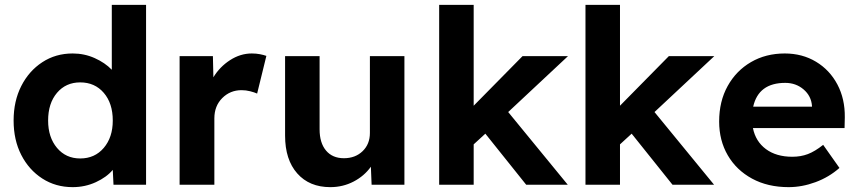

<svg xmlns="http://www.w3.org/2000/svg" viewBox="-20 -760 3530 790"><path d="M279 10Q209 10 154 -25.5Q99 -61 67.5 -122.5Q36 -184 36 -264Q36 -344 67.5 -406Q99 -468 154 -504Q209 -540 279 -540Q327 -540 369.5 -521Q412 -502 440 -473V-740H581V0H447L444 -61Q419 -31 374.5 -10.5Q330 10 279 10ZM310 -108Q370 -108 407 -151.5Q444 -195 444 -264Q444 -335 407 -378Q370 -421 310 -421Q251 -421 214.5 -378Q178 -335 178 -264Q178 -195 214.5 -151.5Q251 -108 310 -108Z M719 0V-529H856L858 -442Q884 -485 926.5 -512.5Q969 -540 1016 -540Q1034 -540 1049.5 -537Q1065 -534 1076 -530L1038 -375Q1027 -380 1009.5 -384.5Q992 -389 974 -389Q927 -389 894.5 -356.5Q862 -324 862 -273V0Z M1339 10Q1253 10 1203 -46.5Q1153 -103 1153 -202V-529H1295V-228Q1295 -172 1321.5 -140.5Q1348 -109 1395 -109Q1442 -109 1472 -138Q1502 -167 1502 -213V-529H1644V0H1509L1506 -74Q1479 -36 1435 -13Q1391 10 1339 10Z M1787 0V-740H1929V-325L2130 -529H2317L2071 -299L2316 0H2145L1977 -210L1929 -166V0Z M2389 0V-740H2531V-325L2732 -529H2919L2673 -299L2918 0H2747L2579 -210L2531 -166V0Z M3225 10Q3139 10 3074.5 -25Q3010 -60 2974.5 -121Q2939 -182 2939 -260Q2939 -343 2974 -406Q3009 -469 3070 -504.5Q3131 -540 3209 -540Q3281 -540 3337.5 -506Q3394 -472 3425.5 -412.5Q3457 -353 3456 -277L3455 -233H3078Q3089 -178 3131.5 -146.5Q3174 -115 3240 -115Q3275 -115 3304 -126Q3333 -137 3367 -164L3434 -69Q3391 -31 3335.5 -10.5Q3280 10 3225 10ZM3211 -419Q3101 -419 3079 -321H3321V-324Q3318 -365 3286.5 -392Q3255 -419 3211 -419Z"/></svg>

Font: Readex Pro SemiBold
Style: Regular
Weight: 600
Designer: Bonnie Shaver-Troup, Thomas Jockin
Foundry: Lexend
Version: Version 1.204; ttfautohint (v1.8.4.7-5d5b)